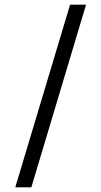

<svg xmlns="http://www.w3.org/2000/svg" viewBox="-20 -756 436 828"><path d="M351.1 -735.8 115.2 51.8H45.9L282.2 -735.8Z"/></svg>

Font: Perun
Style: Regular
Weight: 400
Version: Version 1.0000